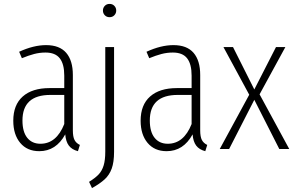

<svg xmlns="http://www.w3.org/2000/svg" viewBox="-20 -763 1513 983"><path d="M389 -21 379 11Q348 3 332.5 -17.5Q317 -38 314 -75Q267 11 181 11Q119 11 83.5 -31.5Q48 -74 48 -145Q48 -226 96.5 -269Q145 -312 234 -312H309V-376Q309 -435 286 -464.5Q263 -494 213 -494Q183 -494 154.5 -486.5Q126 -479 92 -465L78 -498Q152 -532 216 -532Q285 -532 319 -492.5Q353 -453 353 -379V-96Q353 -63 361.5 -46.5Q370 -30 389 -21ZM309 -128V-277H238Q95 -277 95 -146Q95 -88 119.5 -57.5Q144 -27 187 -27Q269 -27 309 -128Z M564 14Q564 67 552 100Q540 133 516 155Q492 177 451 200L436 168Q468 148 485 130Q502 112 510.5 84.5Q519 57 519 13V-522H564ZM575 -709Q575 -695 565.5 -685Q556 -675 541 -675Q526 -675 516.5 -685Q507 -695 507 -709Q507 -723 516.5 -733Q526 -743 541 -743Q556 -743 565.5 -733Q575 -723 575 -709Z M1041 -21 1031 11Q1000 3 984.5 -17.5Q969 -38 966 -75Q919 11 833 11Q771 11 735.5 -31.5Q700 -74 700 -145Q700 -226 748.5 -269Q797 -312 886 -312H961V-376Q961 -435 938 -464.5Q915 -494 865 -494Q835 -494 806.5 -486.5Q778 -479 744 -465L730 -498Q804 -532 868 -532Q937 -532 971 -492.5Q1005 -453 1005 -379V-96Q1005 -63 1013.5 -46.5Q1022 -30 1041 -21ZM961 -128V-277H890Q747 -277 747 -146Q747 -88 771.5 -57.5Q796 -27 839 -27Q921 -27 961 -128Z M1309 -280 1461 0H1410L1282 -252L1153 0H1105L1256 -278L1124 -522H1173L1282 -305L1393 -522H1441Z"/></svg>

Font: Fira Sans Extra Condensed ExtraLight
Style: Regular
Weight: 275
Width: 1
Designer: Carrois Corporate & Edenspiekermann AG
Foundry: Carrois Corporate GbR & Edenspiekermann AG
Version: Version 4.203